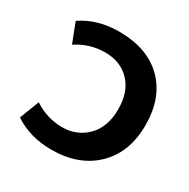

<svg xmlns="http://www.w3.org/2000/svg" viewBox="-168 -894 1041 1057"><g transform="rotate(30 353.0 -365.0)"><path d="M55.7 -57.6 103.5 -181.6Q187.5 -127 282.2 -127Q377 -127 439.5 -190.9Q502 -254.9 502 -366.2Q502 -477.5 441.9 -540Q381.8 -602.5 284.7 -602.5Q187.5 -602.5 103.5 -547.9L55.7 -671.9Q157.2 -740.2 293 -740.2Q473.6 -740.2 574.7 -640.1Q675.8 -540 675.8 -366.2Q675.8 -192.4 571.3 -91.3Q466.8 9.8 293 9.8Q156.2 9.8 55.7 -57.6Z"/></g></svg>

Font: GenEi M Gothic v2 Heavy
Style: Regular
Weight: 800
Version: Version 2.0